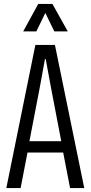

<svg xmlns="http://www.w3.org/2000/svg" viewBox="-20 -958 461 978"><path d="M12.2 0 160.2 -729H259.8L409.2 0H336.9L301.8 -181.2H120.1L85 0ZM98.1 -797.9 174.8 -938H247.1L325.2 -797.9H256.8L210.9 -892.1L165 -797.9ZM129.9 -238.8H292L238.8 -516.1L212.9 -657.2H209L183.1 -515.1Z"/></svg>

Font: Lumene Sans Condensed
Style: Regular
Weight: 400
Width: 3
Designer: Deni Anggara
Version: Version 1.003;Glyphs 3.1.2 (3151)